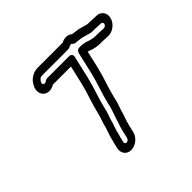

<svg xmlns="http://www.w3.org/2000/svg" viewBox="-176 -872 1117 1117"><g transform="rotate(-45 383.0 -313.0)"><path d="M348.9 -60 337.8 -12C336 -4.3 326 4 317.6 4C309.8 4 303.8 -3.4 305.8 -12L312.2 -40C313.8 -46.7 321.5 -66.6 323.4 -83.8C325.1 -90.1 330.1 -100.2 333.3 -114C334.4 -118.8 339.9 -129.6 341.6 -137L343.2 -144C349.6 -171.6 362.6 -193.8 369.9 -233.7C384.8 -297.4 409 -355 424.9 -424L457 -563C460.5 -578.1 448.5 -588 437.8 -588H255.8C249 -588 241.2 -584.6 236.4 -580.7C221.4 -568.5 205.8 -582.2 213.6 -596.5C220.3 -608.9 228.4 -620 247.1 -620H461.1C473.8 -620 491.9 -638.3 500.8 -625.2C505.6 -618.2 514.1 -616.5 525.3 -616C535.2 -614.6 540.6 -613.9 546.8 -613.2L563.5 -611.2C571 -609.7 575.6 -607.6 582.8 -605.7L597 -602C609.5 -597.6 622.2 -594 639.1 -594H655.1C666.4 -594 678.2 -592 693.7 -592H701.7C710.3 -592 716 -584.6 714 -576C712 -567.4 702.9 -560 694.3 -560H686.3C675.9 -560 663.7 -562 647.7 -562H629.7C606.8 -562 585.2 -568.7 566.8 -575.4C559.5 -578.2 554.1 -578.7 551 -578.9C543.5 -580.7 539 -582 531.4 -582C515.8 -582 494.4 -586.5 487.8 -558L456.9 -424C442.2 -360.5 418.3 -304.4 402.1 -234.5C396.2 -203.3 390 -187.3 380.4 -160.4C378.5 -156.2 377.1 -152.2 376.2 -148C374.7 -141.8 368.8 -127.9 365 -112.4L359.5 -95.8C356.7 -89.6 356.3 -88 355.4 -84C354.2 -79 351.2 -70 348.9 -60ZM293.2 -144 292.3 -139.8C288.5 -131.3 285.2 -122.2 283.3 -114C282 -108.1 276.5 -97.3 272.9 -82C271.3 -74.9 266.4 -58.2 262.2 -40L255.8 -12C247.5 23.8 269.7 54 306 54C341.7 54 379.3 24.7 387.8 -12L398.5 -58.4C401.7 -67.6 403.9 -74.3 405.5 -84.3C406.1 -85.5 406.8 -87.1 407.3 -88.5L413.9 -108.5C414.1 -109.1 414.4 -110.2 414.6 -111C416.2 -117.6 423.2 -130.9 426.3 -148.5C435.6 -177.1 445.1 -197.9 452.4 -235.5C466.7 -297.2 491 -355.3 506.9 -424L531.2 -529.5C532.6 -529.2 534.5 -529 536.1 -529C537.4 -529 537.7 -528.8 537.8 -528.8C557.8 -520 585.9 -512 618.2 -512H636.2C647.1 -512 659.1 -510 674.7 -510H682.7C719.1 -510 755.6 -539.6 764 -576C772.4 -612.4 749.6 -642 713.2 -642H705.2C695.1 -642 682.9 -644 666.7 -644H650.7C641.9 -644 629.7 -648 621.2 -650.3L607 -654C600.2 -656.4 589.8 -659.9 581.3 -660.8L563.8 -662.8C558.1 -663.5 548.9 -665.7 539.6 -666C522.4 -682.1 493.4 -685.6 464.6 -670H258.7C223.4 -670 185.3 -648.3 168.4 -609.8C140.2 -553.9 189.7 -500.5 253.2 -538H401.2L374.9 -424C360.3 -360.7 335.8 -302.1 319.8 -233C312.3 -200.5 302.2 -182.6 293.2 -144Z"/></g></svg>

Font: HoneyBee
Style: StrIt
Weight: 700
Foundry: Cannot Into Space Fonts
Version: Version 0.89